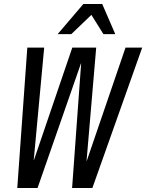

<svg xmlns="http://www.w3.org/2000/svg" viewBox="-20 -936 728 956"><path d="M688 -699 440 0H339L384 -620H383L167 0H66L116 -699H200L148 -139H149L340 -699H459L411 -135H412L605 -699ZM267 -766 395 -916H489L554 -766H495L435 -862L335 -766Z"/></svg>

Font: Fragment Mono
Style: Italic
Weight: 400
Italic angle: -12°
Designer: Wei Huang based on Nimbus Sans by URW Studio, based on Helvetica by Max Miedinger.
Foundry: Wei Huang
Version: Version 1.011; ttfautohint (v1.8.4.7-5d5b)